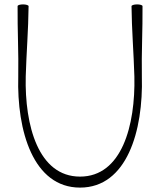

<svg xmlns="http://www.w3.org/2000/svg" viewBox="-20 -828 708 873"><path d="M60 -800C59 -694 65 -587 63 -480C56 -233 131 25 344 25C557 25 632 -233 625 -480C623 -587 629 -694 628 -800C628 -805 616 -808 603 -808C589 -808 578 -804 578 -800C579 -693 588 -586 591 -480C596 -258 534 -25 344 -25C154 -25 92 -258 97 -480C100 -586 109 -693 110 -800C110 -804 99 -808 85 -808C72 -808 60 -805 60 -800Z"/></svg>

Font: Nupuram Thin
Style: Regular
Weight: 100
Designer: Santhosh Thottingal (santhosh.thottingal@gmail.com)
Foundry: SMC
Version: Version 1.000